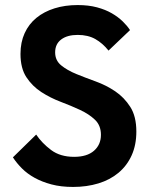

<svg xmlns="http://www.w3.org/2000/svg" viewBox="-20 -730 586 759"><path d="M269 9Q221 9 183.5 -1Q146 -11 117 -27Q88 -43 67 -64Q46 -85 31 -108L123 -198Q146 -164 182 -137Q218 -110 273 -110Q324 -110 351.5 -134Q379 -158 379 -197Q379 -234 355.5 -256.5Q332 -279 296.5 -295.5Q261 -312 220 -327.5Q179 -343 143.5 -366Q108 -389 84.5 -424.5Q61 -460 61 -517Q61 -563 77.5 -599Q94 -635 124 -659.5Q154 -684 195.5 -697Q237 -710 287 -710Q330 -710 363.5 -701Q397 -692 422 -677.5Q447 -663 465 -645.5Q483 -628 494 -611L409 -530Q386 -559 357 -575.5Q328 -592 287 -592Q246 -592 222 -574Q198 -556 198 -523Q198 -491 222 -471.5Q246 -452 281.5 -437.5Q317 -423 358.5 -408Q400 -393 435.5 -369Q471 -345 495 -307.5Q519 -270 519 -210Q519 -157 500.5 -116Q482 -75 448.5 -47Q415 -19 369 -5Q323 9 269 9Z"/></svg>

Font: Tilda Sans Bold
Style: Regular
Weight: 700
Designer: ParaType Ltd
Foundry: ParaType Ltd
Version: Version 1.009